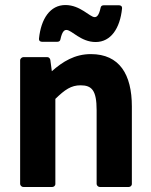

<svg xmlns="http://www.w3.org/2000/svg" viewBox="-20 -731 600 763"><path d="M60 0C60 5 65 12 73 12H188C193 12 200 8 200 0V-338C238 -375 263 -392 300 -392C345 -392 364 -372 364 -293V0C364 5 369 12 377 12H492C497 12 504 8 504 0V-308C504 -435 455 -516 341 -516C277 -516 229 -486 186 -448L180 -493C179 -498 175 -504 168 -504H73C68 -504 60 -499 60 -491ZM135 -578C134 -567 142 -565 147 -565H208C214 -565 219 -568 220 -574C227 -607 236 -612 244 -612C265 -612 301 -564 360 -564C421 -564 457 -619 465 -697C466 -708 458 -710 453 -710H392C386 -710 381 -707 380 -701C373 -668 364 -663 356 -663C337 -663 299 -711 240 -711C179 -711 143 -656 135 -578Z"/></svg>

Font: Falling Sky
Style: Bd
Weight: 700
Designer: Paul D. Hunt
Foundry: Adobe Systems Incorporated
Version: Version 1.02